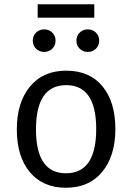

<svg xmlns="http://www.w3.org/2000/svg" viewBox="-20 -870 621 902"><path d="M423 -787H157V-850H423ZM188 -732Q210 -732 225.5 -717Q241 -702 241 -679Q241 -656 225.5 -641Q210 -626 188 -626Q165 -626 149.5 -641Q134 -656 134 -679Q134 -702 149.5 -717Q165 -732 188 -732ZM392 -732Q415 -732 430.5 -717Q446 -702 446 -679Q446 -656 430.5 -641Q415 -626 392 -626Q370 -626 354.5 -641Q339 -656 339 -679Q339 -702 354.5 -717Q370 -732 392 -732ZM291 -538Q401 -538 461.5 -464.5Q522 -391 522 -264Q522 -138 460.5 -63Q399 12 290 12Q181 12 120 -61.5Q59 -135 59 -262Q59 -388 120.5 -463Q182 -538 291 -538ZM291 -470Q149 -470 149 -262Q149 -56 290 -56Q432 -56 432 -264Q432 -470 291 -470Z"/></svg>

Font: FiraGO Book
Style: Regular
Weight: 350
Designer: bBox Type
Foundry: bBox Type GmbH
Version: Version 1.001;PS 001.001;hotconv 1.0.88;makeotf.lib2.5.64775